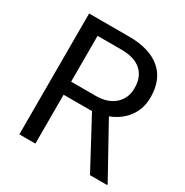

<svg xmlns="http://www.w3.org/2000/svg" viewBox="-164 -845 944 978"><g transform="rotate(30 308.0 -355.5)"><path d="M343.3 -287.6H176.3V0H82V-710.9H317.4Q437.5 -710.9 502.2 -656.2Q566.9 -601.6 566.9 -497.1Q566.9 -430.7 531 -381.3Q495.1 -332 431.2 -307.6L598.1 -5.9V0H497.6ZM176.3 -364.3H320.3Q390.1 -364.3 431.4 -400.4Q472.7 -436.5 472.7 -497.1Q472.7 -563 433.3 -598.1Q394 -633.3 319.8 -633.8H176.3Z"/></g></svg>

Font: Roboto-o
Style: o-Regular
Weight: 400
Designer: Google
Version: Version 2.134; 2016; ttfautohint (v1.6)